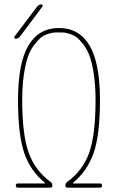

<svg xmlns="http://www.w3.org/2000/svg" viewBox="-20 -870 540 890"><path d="M63.5 -405.3Q63.5 -578.1 111.8 -659.2Q160.2 -740.2 253.4 -740.2Q346.7 -740.2 395 -659.2Q443.4 -578.1 443.4 -405.3Q443.4 -247.1 414.6 -162.6Q385.7 -78.1 319.3 -23.4Q318.4 -23.4 318.4 -21.5Q318.4 -20.5 319.3 -19.5H443.4Q453.1 -19.5 453.1 -9.8Q453.1 0 443.4 0H293Q283.2 0 283.2 -9.8Q283.2 -19.5 291 -26.4Q364.3 -79.1 393.6 -162.6Q422.9 -246.1 422.9 -405.3Q422.9 -470.7 415.5 -522Q408.2 -573.2 397 -605.5Q385.7 -637.7 368.7 -660.6Q351.6 -683.6 337.9 -694.8Q324.2 -706.1 304.7 -712.4Q285.2 -718.8 275.9 -719.2Q266.6 -719.7 252.9 -719.7Q239.3 -719.7 230 -719.2Q220.7 -718.8 201.2 -712.4Q181.6 -706.1 168.5 -694.8Q155.3 -683.6 137.7 -660.6Q120.1 -637.7 108.9 -605.5Q97.7 -573.2 90.3 -521.5Q83 -469.7 83 -405.3Q83 -246.1 112.8 -162.6Q142.6 -79.1 214.8 -26.4Q222.7 -20.5 222.7 -9.8Q222.7 0 212.9 0H63.5Q53.7 0 53.2 -9.8Q52.7 -19.5 63.5 -19.5H187.5Q188.5 -19.5 188.5 -21.5Q188.5 -23.4 187.5 -23.4Q120.1 -78.1 91.8 -162.6Q63.5 -247.1 63.5 -405.3ZM51.8 -690.4Q47.9 -690.4 46.4 -693.8Q44.9 -697.3 46.9 -700.2L152.3 -839.8Q161.1 -849.6 171.9 -849.6Q175.8 -849.6 177.2 -846.2Q178.7 -842.8 176.8 -839.8L72.3 -700.2Q63.5 -690.4 51.8 -690.4Z"/></svg>

Font: Rounded-L Mgen+ 2m thin
Style: Regular
Weight: 100
Designer: [Source Han Sans]
Ryoko NISHIZUKA  (kana & ideographs); Paul D. Hunt (Latin, Greek & Cyrillic); Wenlong ZHANG  (bopomofo
Version: Version 1.059.20150602